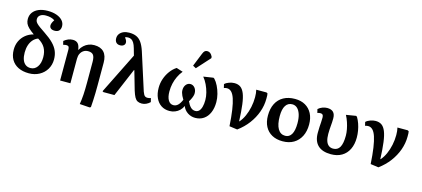

<svg xmlns="http://www.w3.org/2000/svg" viewBox="-73 -1464 5142 2342"><g transform="rotate(15 2497.5 -293.5)"><path d="M281 14Q203 14 146.5 -14Q90 -42 60 -94Q30 -146 30 -219Q30 -278 53 -327Q76 -376 118 -410.5Q160 -445 218 -460Q174 -491 147.5 -516.5Q121 -542 110 -567.5Q99 -593 99 -623Q99 -672 125 -707.5Q151 -743 198.5 -762.5Q246 -782 311 -782Q375 -782 423.5 -764.5Q472 -747 499 -716Q526 -685 526 -644Q526 -608 507 -588.5Q488 -569 452 -569Q420 -569 403 -582.5Q386 -596 386 -620Q386 -634 393 -651.5Q400 -669 415 -691Q394 -706 366 -713.5Q338 -721 302 -721Q258 -721 232 -702Q206 -683 206 -651Q206 -636 211 -623.5Q216 -611 230 -596.5Q244 -582 271 -562.5Q298 -543 340 -515Q411 -468 454 -424Q497 -380 516.5 -333Q536 -286 536 -229Q536 -159 503 -104Q470 -49 412 -17.5Q354 14 281 14ZM284 -53Q337 -53 369.5 -98.5Q402 -144 402 -220Q402 -290 373.5 -339.5Q345 -389 283 -425Q247 -412 221 -382.5Q195 -353 181.5 -311.5Q168 -270 168 -219Q168 -166 181.5 -129Q195 -92 221 -72.5Q247 -53 284 -53Z M1107 224 980 215Q984 189 988 158Q992 127 994 92.5Q996 58 997 20Q998 -18 998 -59V-322Q998 -383 978.5 -408.5Q959 -434 913 -434Q881 -434 856.5 -418.5Q832 -403 818 -375.5Q804 -348 804 -311V0H674V-390Q674 -416 665.5 -426.5Q657 -437 637 -437Q618 -437 597 -430L586 -476Q611 -497 639 -508.5Q667 -520 697 -520Q739 -520 761.5 -496Q784 -472 790 -419H793Q812 -453 838 -476.5Q864 -500 896.5 -512.5Q929 -525 966 -525Q1047 -525 1089 -480Q1131 -435 1131 -347V-64Q1131 -12 1130 36.5Q1129 85 1126.5 129.5Q1124 174 1121 216Z M1799 -80 1811 -32Q1790 -11 1763 1.5Q1736 14 1708 14Q1675 14 1653.5 2.5Q1632 -9 1616.5 -37Q1601 -65 1585 -116L1516 -356H1511L1360 0H1221L1208 -8L1465 -526L1440 -614Q1429 -653 1415 -676.5Q1401 -700 1383 -711Q1365 -722 1340 -722Q1329 -722 1319.5 -720Q1310 -718 1302 -714Q1312 -702 1318 -691.5Q1324 -681 1327 -672Q1330 -663 1330 -653Q1330 -631 1313 -617.5Q1296 -604 1268 -604Q1236 -604 1218.5 -623Q1201 -642 1201 -676Q1201 -707 1218.5 -731Q1236 -755 1267 -768.5Q1298 -782 1339 -782Q1393 -782 1430.5 -765Q1468 -748 1495 -709.5Q1522 -671 1544 -605L1695 -133Q1703 -111 1711 -97.5Q1719 -84 1730 -78Q1741 -72 1756 -72Q1767 -72 1777.5 -74Q1788 -76 1799 -80Z M2057 14Q1996 14 1951.5 -15.5Q1907 -45 1882.5 -99Q1858 -153 1858 -226Q1858 -285 1877 -340.5Q1896 -396 1930 -442Q1964 -488 2008 -516L2090 -490Q2059 -452 2038 -407.5Q2017 -363 2006.5 -315.5Q1996 -268 1996 -217Q1996 -147 2019.5 -107Q2043 -67 2085 -67Q2118 -67 2143 -91.5Q2168 -116 2187 -162Q2172 -186 2163 -205Q2154 -224 2149.5 -241Q2145 -258 2145 -274Q2145 -316 2167 -343Q2189 -370 2222 -370Q2255 -370 2277.5 -342.5Q2300 -315 2300 -274Q2300 -265 2298.5 -255Q2297 -245 2293 -234.5Q2289 -224 2284.5 -212Q2280 -200 2273 -188Q2266 -176 2258 -162Q2278 -117 2303 -92.5Q2328 -68 2361 -68Q2389 -68 2408 -86.5Q2427 -105 2437 -141.5Q2447 -178 2447 -228Q2447 -272 2434.5 -321Q2422 -370 2400 -416Q2378 -462 2348 -498L2472 -517L2485 -509Q2513 -479 2535 -434Q2557 -389 2570 -338Q2583 -287 2583 -238Q2583 -162 2558.5 -105Q2534 -48 2488.5 -17Q2443 14 2382 14Q2329 14 2286 -14.5Q2243 -43 2224 -91H2221Q2209 -60 2184 -36Q2159 -12 2126.5 1Q2094 14 2057 14ZM2234 -573 2194 -595 2261 -761Q2272 -789 2284.5 -800Q2297 -811 2317 -811Q2339 -811 2355.5 -798Q2372 -785 2385 -757V-740Z M2915 18 2814 4Q2807 -114 2794.5 -198Q2782 -282 2764.5 -334.5Q2747 -387 2722.5 -411.5Q2698 -436 2666 -436Q2647 -436 2627 -429L2616 -475Q2636 -495 2671.5 -507.5Q2707 -520 2738 -520Q2784 -520 2814.5 -498.5Q2845 -477 2865 -428Q2885 -379 2896 -295Q2907 -211 2912 -85H2916Q2950 -123 2974 -177Q2998 -231 3011 -293Q3024 -355 3024 -418Q3024 -444 3021.5 -468Q3019 -492 3014 -511H3143L3158 -503Q3161 -492 3161.5 -478Q3162 -464 3162 -436Q3162 -351 3132.5 -268.5Q3103 -186 3048 -112.5Q2993 -39 2915 18Z M3485 14Q3407 14 3350.5 -17Q3294 -48 3263.5 -106Q3233 -164 3233 -244Q3233 -332 3265 -395Q3297 -458 3357.5 -491.5Q3418 -525 3502 -525Q3578 -525 3632.5 -493.5Q3687 -462 3717 -404.5Q3747 -347 3747 -267Q3747 -181 3715 -118Q3683 -55 3624.5 -20.5Q3566 14 3485 14ZM3499 -59Q3551 -59 3578.5 -106Q3606 -153 3606 -245Q3606 -311 3591 -357.5Q3576 -404 3549.5 -428.5Q3523 -453 3486 -453Q3432 -453 3403 -407.5Q3374 -362 3374 -275Q3374 -170 3406.5 -114.5Q3439 -59 3499 -59Z M4096 14Q3987 14 3931 -39.5Q3875 -93 3875 -196Q3875 -241 3877 -273Q3879 -305 3881 -332.5Q3883 -360 3883 -392Q3883 -416 3874 -426.5Q3865 -437 3846 -437Q3836 -437 3826.5 -435.5Q3817 -434 3807 -430L3796 -476Q3819 -497 3849.5 -508.5Q3880 -520 3909 -520Q3961 -520 3986.5 -494Q4012 -468 4012 -415Q4012 -388 4010.5 -365Q4009 -342 4007 -319.5Q4005 -297 4003.5 -272.5Q4002 -248 4002 -217Q4002 -165 4013.5 -130Q4025 -95 4048 -77Q4071 -59 4105 -59Q4161 -59 4188 -106Q4215 -153 4215 -252Q4215 -289 4207 -331Q4199 -373 4185 -415.5Q4171 -458 4150 -498L4273 -518L4286 -510Q4307 -475 4321 -434.5Q4335 -394 4342.5 -350.5Q4350 -307 4350 -263Q4350 -178 4319.5 -115.5Q4289 -53 4232 -19.5Q4175 14 4096 14Z M4698 18 4597 4Q4590 -114 4577.5 -198Q4565 -282 4547.5 -334.5Q4530 -387 4505.5 -411.5Q4481 -436 4449 -436Q4430 -436 4410 -429L4399 -475Q4419 -495 4454.5 -507.5Q4490 -520 4521 -520Q4567 -520 4597.5 -498.5Q4628 -477 4648 -428Q4668 -379 4679 -295Q4690 -211 4695 -85H4699Q4733 -123 4757 -177Q4781 -231 4794 -293Q4807 -355 4807 -418Q4807 -444 4804.5 -468Q4802 -492 4797 -511H4926L4941 -503Q4944 -492 4944.5 -478Q4945 -464 4945 -436Q4945 -351 4915.5 -268.5Q4886 -186 4831 -112.5Q4776 -39 4698 18Z"/></g></svg>

Font: Literata 18pt SemiBold
Style: Regular
Weight: 600
Designer: Latin by Veronika Burian and Jose Scaglione. Greek by Irene Vlachou. Cyrillic by Vera Evstafieva.
Foundry: TypeTogether
Version: Version 3.103;gftools[0.9.29]